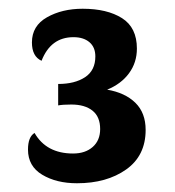

<svg xmlns="http://www.w3.org/2000/svg" viewBox="-20 -792 400 439"><path d="M293 -681Q293 -649 275 -624.5Q257 -600 225 -587Q266 -580 289.5 -557Q313 -534 313 -495Q313 -436 268.5 -404.5Q224 -373 156 -373Q109 -373 76.5 -392.5Q44 -412 44 -450Q44 -479 59 -488Q86 -441 147 -441Q175 -441 192 -456Q209 -471 209 -497Q209 -525 191.5 -539Q174 -553 143 -553Q124 -553 113 -551V-600Q151 -600 174.5 -615.5Q198 -631 198 -663Q198 -684 184.5 -695.5Q171 -707 148 -707Q96 -707 75 -653Q53 -663 53 -695Q53 -733 87.5 -752.5Q122 -772 169 -772Q225 -772 259 -750.5Q293 -729 293 -681Z"/></svg>

Font: Sansita Medium
Style: Regular
Weight: 500
Designer: Pablo Cosgaya
Foundry: Omnibus-Type
Version: Version 1.006